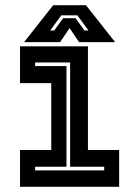

<svg xmlns="http://www.w3.org/2000/svg" viewBox="-20 -718 535 738"><path d="M57 0V-141.5H177V-398.5H57V-540H318V-141.5H438V0ZM115 -63H380.5V-77H249.5V-478H115V-464H235.5V-77H115ZM184.5 -698H310.5L422.5 -556H284L247.5 -610L211 -556H72.5ZM215.5 -659 173 -601H188.5L222.5 -648H270.5L304.5 -601H320L277.5 -659Z"/></svg>

Font: Tourney Thin
Style: Bold
Weight: 700
Version: Version 1.015